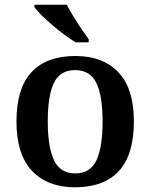

<svg xmlns="http://www.w3.org/2000/svg" viewBox="-20 -786 640 816"><path d="M298 10Q183 10 116.5 -59.5Q50 -129 50 -270Q50 -410 113.5 -479Q177 -548 301 -548Q417 -548 483 -479Q549 -410 549 -270Q549 -129 485.5 -59.5Q422 10 298 10ZM300 -49Q364 -49 390 -105Q416 -161 416 -270Q416 -379 389.5 -433.5Q363 -488 299 -488Q235 -488 209 -433.5Q183 -379 183 -270Q183 -161 209.5 -105Q236 -49 300 -49ZM301 -606Q279 -620 252.5 -639.5Q226 -659 200.5 -681Q175 -703 155 -723Q135 -743 126 -756V-766H264Q275 -744 291.5 -717Q308 -690 325.5 -664Q343 -638 357 -619V-606Z"/></svg>

Font: Noto Serif Myanmar SemiBold
Style: Regular
Weight: 600
Designer: Ben Mitchell and the Monotype Design Team
Foundry: Monotype Imaging Inc.
Version: Version 2.106; ttfautohint (v1.8.4.7-5d5b)